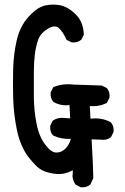

<svg xmlns="http://www.w3.org/2000/svg" viewBox="-20 -793 540 831"><path d="M328.6 17.1 309.1 7.3 307.6 6.3 306.6 5.4Q295.9 -9.8 293.9 -28.8V-29.3V-29.8L295.4 -56.2Q259.8 -37.1 225.6 -40Q206.5 -41.5 190.9 -45.7Q175.3 -49.8 162.1 -56.2Q155.8 -59.6 148.7 -64.9Q141.6 -70.3 134.3 -77.6Q127 -85 119.1 -94Q111.3 -103 102.5 -114.3Q68.8 -158.7 53.7 -228Q39.1 -297.4 37.1 -366.7Q35.2 -435.5 37.1 -498Q39.1 -561.5 52.7 -620.1Q66.9 -679.7 103 -719.7Q110.4 -727.5 117.4 -734.4Q124.5 -741.2 131.3 -746.8Q138.2 -752.4 145 -756.6Q151.9 -760.7 158.7 -763.7Q165.5 -766.6 172.4 -768.6Q205.1 -776.4 238.8 -770.5Q273.4 -764.2 306.6 -731.9Q313.5 -725.1 319.1 -717.5Q324.7 -710 328.9 -701.9Q333 -693.8 335.9 -684.6Q338.9 -675.3 340.6 -665.3Q342.3 -655.3 342.8 -644.5V-643.1L342.3 -642.1L332.5 -622.6L332 -621.1L331.1 -620.6Q315.4 -607.4 291.5 -609.4H290.5L289.6 -609.9L270 -619.6L268.1 -620.6L267.1 -622.6Q260.3 -638.2 252.2 -650.4Q244.1 -662.6 234.9 -671.4Q217.8 -687 187.5 -668.9Q155.3 -649.4 145 -620.6Q134.8 -590.3 130.9 -558.1Q128.9 -541.5 127.7 -522.2Q126.5 -502.9 126.5 -480.5Q126 -435.5 126.5 -376.5Q126.5 -361.8 127.2 -347.4Q127.9 -333 129.4 -318.4Q130.9 -303.7 132.8 -289.3Q134.8 -274.9 137.7 -260.7Q138.7 -253.9 140.4 -247.1Q142.1 -240.2 143.8 -233.9Q145.5 -227.5 147.7 -221.4Q149.9 -215.3 152.1 -209.5Q154.3 -203.6 157 -198.2Q159.7 -192.9 162.4 -187.7Q165 -182.6 168.2 -177.7Q171.4 -172.9 174.8 -168.5Q200.2 -133.8 222.7 -132.8Q245.6 -131.8 263.7 -150.4Q280.3 -167.5 286.6 -191.9Q243.7 -189.9 210.4 -206.5L209 -207L208.5 -208Q201.7 -215.8 199 -225.8Q196.3 -235.8 197.3 -247.6V-248.5L197.8 -249.5L207.5 -269L208.5 -270.5L209.5 -271.5Q231 -286.1 261.2 -282.2L283.7 -280.8L280.8 -338.4Q261.7 -335.9 244.4 -339.4Q227.1 -342.8 211.9 -351.6L210.9 -352.1L210.4 -352.5Q197.3 -368.2 199.2 -392.1V-393.1L199.7 -394L209.5 -413.6L210.4 -415.5L212.4 -416.5Q252 -432.6 300.3 -426.8L418.9 -422.9H420.4L421.4 -422.4L440.9 -412.6L442.4 -412.1L442.9 -411.1Q456.1 -395.5 454.1 -371.6V-370.6L453.6 -369.6L443.8 -350.1L442.9 -348.1L441.4 -347.2Q409.2 -330.6 368.7 -334L371.6 -279.3Q420.4 -285.2 459 -264.2L460 -263.2L460.4 -262.7Q473.6 -247.1 471.7 -223.1V-222.2L471.2 -221.2L461.4 -201.7L460.9 -200.7L460 -199.7Q442.4 -184.6 416.5 -188.5L376.5 -189.9Q383.8 -61.5 383.8 -23.4V-22L383.3 -21L371.6 4.4L371.1 5.4L370.1 6.3Q354.5 19.5 330.6 17.6H329.6Z"/></svg>

Font: NaikaiFont
Style: SemiBold
Weight: 600
Version: Version 1.89